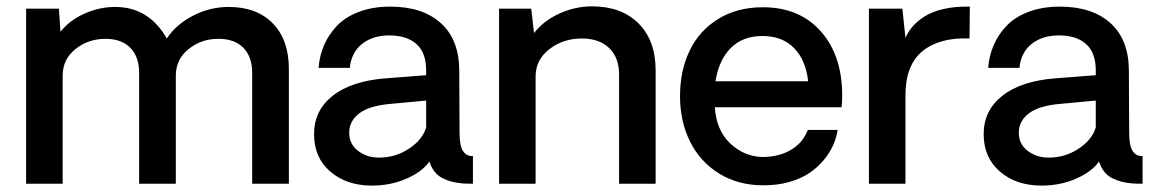

<svg xmlns="http://www.w3.org/2000/svg" viewBox="-20 -577 3634 603"><path d="M698.2 -555.2Q786.6 -555.2 836.9 -503.4Q887.2 -451.7 887.2 -360.8V0H772V-348.1Q772 -398.4 744.4 -426.8Q716.8 -455.1 666 -455.1Q612.3 -455.1 572.3 -422.9Q532.2 -390.6 532.2 -339.8V0H417V-348.1Q417 -398.4 389.4 -426.8Q361.8 -455.1 311 -455.1Q257.3 -455.1 217 -422.9Q176.8 -390.6 176.8 -339.8V0H62V-549.8H165L169.9 -477.1Q197.8 -512.7 244.6 -533.9Q291.5 -555.2 341.8 -555.2Q447.3 -555.2 503.9 -456.1Q533.2 -500.5 586.4 -527.8Q639.6 -555.2 698.2 -555.2Z M1148.4 5.9Q1068.4 5.9 1017.3 -38.1Q966.3 -82 966.3 -155.8Q966.3 -230 1025.1 -276.4Q1084 -322.8 1192.4 -331.1L1318.4 -340.8V-356Q1318.4 -411.6 1287.8 -438.7Q1257.3 -465.8 1202.6 -465.8Q1150.9 -465.8 1117.2 -439.2Q1083.5 -412.6 1078.6 -363.8H980.5Q983.4 -401.9 997.8 -435.3Q1012.2 -468.8 1038.6 -496.3Q1064.9 -523.9 1107.9 -540Q1150.9 -556.2 1205.6 -556.2Q1307.1 -556.2 1364.7 -504.2Q1422.4 -452.1 1422.4 -354Q1422.4 -308.1 1422.9 -237.1Q1423.3 -166 1423.3 -159.2Q1423.3 -119.1 1434.3 -102.5Q1445.3 -85.9 1465.3 -86.9V0Q1443.8 0 1431.6 -1Q1412.6 -2.9 1398.4 -6.6Q1384.3 -10.3 1369.6 -17.6Q1355 -24.9 1344.7 -38.1Q1334.5 -51.3 1328.6 -69.8Q1305.7 -37.1 1255.9 -15.6Q1206.1 5.9 1148.4 5.9ZM1170.4 -82Q1221.7 -82 1264.2 -109.9Q1306.6 -137.7 1318.4 -176.8V-261.2L1209.5 -251Q1141.1 -245.6 1108.9 -221.4Q1076.7 -197.3 1076.7 -160.2Q1076.7 -124.5 1104.5 -103.3Q1132.3 -82 1170.4 -82Z M1839.4 -557.1Q1931.6 -557.1 1985.4 -503.4Q2039.1 -449.7 2039.1 -356V0H1924.3V-342.8Q1924.3 -396 1893.3 -426Q1862.3 -456.1 1807.1 -456.1Q1748.5 -456.1 1705.3 -422.6Q1662.1 -389.2 1662.1 -336.9V0H1547.4V-549.8H1648.4L1657.2 -473.1Q1687 -511.7 1736.8 -534.4Q1786.6 -557.1 1839.4 -557.1Z M2625 -276.9Q2625 -253.4 2623 -240.2H2225.1Q2229.5 -168 2273.4 -126.5Q2317.4 -85 2375 -84Q2426.3 -84 2463.9 -106.2Q2501.5 -128.4 2517.1 -168.9H2610.8Q2606.9 -144 2596.4 -120.4Q2585.9 -96.7 2566.4 -73.5Q2546.9 -50.3 2521 -33Q2495.1 -15.6 2457.5 -5.1Q2419.9 5.4 2376 4.9Q2298.3 4.9 2238.5 -32Q2178.7 -68.8 2147.2 -132.3Q2115.7 -195.8 2115.7 -274.9Q2115.7 -355 2145.8 -417.7Q2175.8 -480.5 2235.4 -517.3Q2294.9 -554.2 2376 -554.2Q2490.7 -554.2 2557.9 -478.5Q2625 -402.8 2625 -276.9ZM2375 -463.9Q2312 -463.9 2274.7 -425.8Q2237.3 -387.7 2227.1 -321.8H2518.1Q2510.7 -388.2 2473.9 -426Q2437 -463.9 2375 -463.9Z M3025.9 -556.2 3024.9 -456.1Q2930.7 -460 2877.2 -416.3Q2823.7 -372.6 2823.7 -277.8V0H2709V-549.8H2814L2823.7 -458Q2832 -477.5 2846.2 -493.9Q2860.4 -510.3 2883.8 -525.4Q2907.2 -540.5 2943.6 -548.8Q2980 -557.1 3025.9 -556.2Z M3251.5 5.9Q3171.4 5.9 3120.4 -38.1Q3069.3 -82 3069.3 -155.8Q3069.3 -230 3128.2 -276.4Q3187 -322.8 3295.4 -331.1L3421.4 -340.8V-356Q3421.4 -411.6 3390.9 -438.7Q3360.4 -465.8 3305.7 -465.8Q3253.9 -465.8 3220.2 -439.2Q3186.5 -412.6 3181.6 -363.8H3083.5Q3086.4 -401.9 3100.8 -435.3Q3115.2 -468.8 3141.6 -496.3Q3168 -523.9 3210.9 -540Q3253.9 -556.2 3308.6 -556.2Q3410.2 -556.2 3467.8 -504.2Q3525.4 -452.1 3525.4 -354Q3525.4 -308.1 3525.9 -237.1Q3526.4 -166 3526.4 -159.2Q3526.4 -119.1 3537.4 -102.5Q3548.3 -85.9 3568.4 -86.9V0Q3546.9 0 3534.7 -1Q3515.6 -2.9 3501.5 -6.6Q3487.3 -10.3 3472.7 -17.6Q3458 -24.9 3447.8 -38.1Q3437.5 -51.3 3431.6 -69.8Q3408.7 -37.1 3358.9 -15.6Q3309.1 5.9 3251.5 5.9ZM3273.4 -82Q3324.7 -82 3367.2 -109.9Q3409.7 -137.7 3421.4 -176.8V-261.2L3312.5 -251Q3244.1 -245.6 3211.9 -221.4Q3179.7 -197.3 3179.7 -160.2Q3179.7 -124.5 3207.5 -103.3Q3235.4 -82 3273.4 -82Z"/></svg>

Font: Oakes Grotesk Medium
Style: Regular
Weight: 500
Designer: Samuel Oakes
Foundry: Samuel Oakes
Version: Version 1.000;PS 001.000;hotconv 1.0.88;makeotf.lib2.5.64775